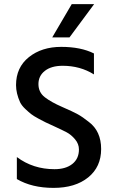

<svg xmlns="http://www.w3.org/2000/svg" viewBox="-20 -907 561 934"><path d="M318 -725H234L329 -887H438ZM62 -36V-143Q141 -84 245 -84Q300 -84 332 -109.5Q364 -135 364 -180Q364 -207 345 -229.5Q326 -252 304 -263.5Q282 -275 247 -291Q212 -307 201.5 -312Q191 -317 167 -330Q143 -343 131.5 -352Q120 -361 103 -377Q86 -393 78 -409Q58 -453 58 -493Q58 -579 120.5 -629Q183 -679 278 -679Q373 -679 437 -647V-545Q370 -587 285 -587Q230 -587 198.5 -562.5Q167 -538 167 -498Q167 -458 198 -434Q229 -410 282 -387Q335 -364 358.5 -351Q382 -338 412 -314Q472 -269 472 -182Q472 -95 409 -44Q346 7 240.5 7Q135 7 62 -36Z"/></svg>

Font: Hind Mysuru Medium
Style: Regular
Weight: 500
Designer: Manushi Parikh, Hitesh Malaviya
Foundry: Indian Type Foundry
Version: Version 0.703;PS 1.0;hotconv 1.0.86;makeotf.lib2.5.63406